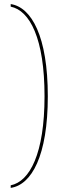

<svg xmlns="http://www.w3.org/2000/svg" viewBox="-20 -750 338 945"><path d="M32.7 174.8C135.3 159.7 215.3 17.6 215.3 -276.4C215.3 -570.8 135.3 -714.4 32.7 -730V-717.3C126.5 -698.2 199.2 -561 199.2 -276.4C199.2 6.3 126.5 143.1 32.7 162.1Z"/></svg>

Font: Now Thin
Style: Regular
Weight: 100
Designer: Alfredo Marco Pradil
Foundry: Alfredo Marco Pradil
Version: Version 1.200;hotconv 1.0.109;makeotfexe 2.5.65596